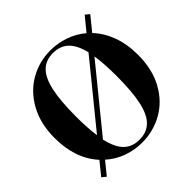

<svg xmlns="http://www.w3.org/2000/svg" viewBox="-178 -846 1026 1026"><g transform="rotate(-45 335.0 -332.5)"><path d="M650 -330Q650 -220 606.5 -141.5Q563 -63 491 -22.5Q419 18 335 18Q277 18 224 -1Q171 -20 129 -58L71 13L48 -6L107 -79Q20 -174 20 -330Q20 -439 64 -518Q108 -597 180 -637.5Q252 -678 335 -678Q391 -678 443.5 -659.5Q496 -641 537 -606L600 -683L623 -664L559 -585Q602 -540 626 -475.5Q650 -411 650 -330ZM191 -181 472 -526Q456 -594 422.5 -626Q389 -658 335 -658Q280 -658 246.5 -624.5Q213 -591 197.5 -519Q182 -447 182 -330Q182 -243 191 -181ZM489 -330Q489 -425 479 -488L197 -142Q213 -70 246.5 -36.5Q280 -3 335 -3Q390 -3 424 -36.5Q458 -70 473.5 -141.5Q489 -213 489 -330Z"/></g></svg>

Font: DeepMind Serif Display
Style: Regular
Weight: 800
Designer: Frank Grießhammer / Modifications: Colophon Foundry
Foundry: Colophon Foundry
Version: Version 5.002